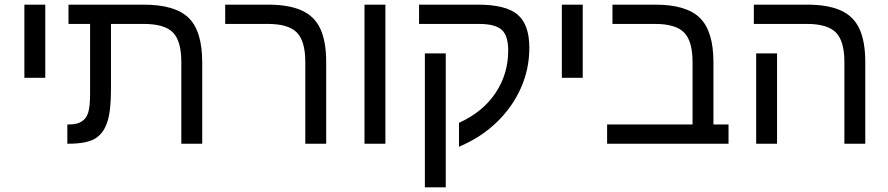

<svg xmlns="http://www.w3.org/2000/svg" viewBox="-20 -619 3827 827"><path d="M85 -284V-599H175V-284Z M368 -516H275V-599H599Q734 -599 792.5 -542Q851 -485 851 -351V0H761V-352Q761 -442 725 -479Q689 -516 598 -516H458V-232Q458 -187 454 -152Q450 -117 442 -93Q426 -44 389.5 -22Q353 0 275 0H270V-83H278Q313 -83 332 -96Q352 -108 360 -134.5Q368 -161 368 -214Z M1385 0H1295V-352Q1295 -441 1259 -478.5Q1223 -516 1133 -516H950V-599H1134Q1224 -599 1279.5 -574Q1335 -549 1360 -494.5Q1385 -440 1385 -351Z M1550 0V-599H1640V0Z M1785 -599H2038Q2159 -599 2209.5 -556Q2260 -513 2260 -413Q2260 -321 2223 -238.5Q2186 -156 2118 -91Q2050 -26 1957 13V-90Q2059 -136 2114 -218Q2169 -300 2169 -401Q2169 -466 2140.5 -491Q2112 -516 2042 -516H1785ZM1810 -389H1900V188H1810Z M2400 -284V-599H2490V-284Z M2618 -516V-599H2802Q2937 -599 2995 -541.5Q3053 -484 3053 -351V-83H3118V0H2595V-83H2963V-352Q2963 -442 2926.5 -479Q2890 -516 2801 -516Z M3707 0H3617V-352Q3617 -442 3580.5 -479Q3544 -516 3455 -516H3227V-599H3456Q3546 -599 3601.5 -574Q3657 -549 3682 -494.5Q3707 -440 3707 -351ZM3327 -389V0H3237V-389Z"/></svg>

Font: Noto Sans Hebrew Droid
Style: Regular
Weight: 400
Designer: Monotype Design Team
Foundry: Monotype Imaging Inc.
Version: Version 1.100